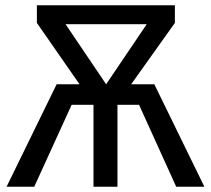

<svg xmlns="http://www.w3.org/2000/svg" viewBox="-20 -709 801 729"><path d="M756 0H649L508 -311H426V0H335V-311H252L110 0H5L195 -389H282L120 -622V-689H644V-622L478 -389H566ZM383 -389 537 -617H229Z"/></svg>

Font: Fira GO
Style: Regular
Weight: 400
Designer: Carrois Corporate
Foundry: Carrois Corporate GbR
Version: Version 0.300